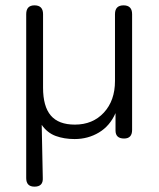

<svg xmlns="http://www.w3.org/2000/svg" viewBox="-20 -512 594 718"><path d="M109 186Q78 186 78 154V-459Q78 -492 109 -492Q141 -492 141 -459V-184Q141 -114 170 -80Q199 -46 260 -46Q327 -46 368.5 -91Q410 -136 410 -209V-459Q410 -492 442 -492Q474 -492 474 -459V-26Q474 6 444 6Q412 6 412 -24V-89Q391 -41 350 -16.5Q309 8 259 8Q220 8 188.5 -3.5Q157 -15 136 -45L140 153Q142 186 109 186Z"/></svg>

Font: Chiron GoRound TC L
Style: Regular
Weight: 300
Designer: Ryoko NISHIZUKA 西塚涼子 (kana, bopomofo & ideographs); Paul D. Hunt (Latin, Greek & Cyrillic); Sandoll Communications 산돌커뮤니
Foundry: Adobe
Version: Version 1.000;hotconv 1.1.1;makeotfexe 2.6.0